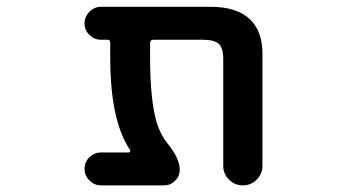

<svg xmlns="http://www.w3.org/2000/svg" viewBox="-20 -568 1040 569"><path d="M641.6 -77.1V-393.6Q641.6 -425.8 628.4 -438Q615.2 -450.2 581.1 -450.2H434.6Q424.8 -450.2 424.8 -440.4V-399.4Q424.8 -267.6 445.3 -202.1Q457 -166 477.5 -141.6Q512.7 -97.7 512.7 -65.4Q512.7 -45.9 499 -32.2Q485.4 -18.6 465.8 -18.6H279.3Q259.8 -18.6 245.1 -33.2Q230.5 -47.9 230.5 -67.9Q230.5 -87.9 245.1 -102.1Q259.8 -116.2 279.3 -116.2H361.3Q364.3 -116.2 365.7 -119.1Q367.2 -122.1 365.2 -124Q339.8 -161.1 325.2 -218.8Q306.6 -292 306.6 -399.4V-442.4Q306.6 -450.2 298.8 -450.2H279.3Q259.8 -450.2 245.1 -464.4Q230.5 -478.5 230.5 -498.5Q230.5 -518.6 245.1 -533.2Q259.8 -547.9 279.3 -547.9H603.5Q679.7 -547.9 718.8 -512.7Q757.8 -477.5 757.8 -408.2V-77.1Q757.8 -52.7 740.7 -35.6Q723.6 -18.6 699.7 -18.6Q675.8 -18.6 658.7 -35.6Q641.6 -52.7 641.6 -77.1Z"/></svg>

Font: Rounded-X Mgen+ 1mn medium
Style: Regular
Weight: 500
Designer: [Source Han Sans]
Ryoko NISHIZUKA  (kana & ideographs); Paul D. Hunt (Latin, Greek & Cyrillic); Wenlong ZHANG  (bopomofo
Version: Version 1.059.20150602